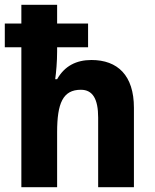

<svg xmlns="http://www.w3.org/2000/svg" viewBox="-20 -780 644 800"><path d="M218 -760H69V-682H0V-583H69V0H218V-229C218 -350 242 -406 317 -406C366 -406 389 -368 389 -290V0H538V-331C538 -466 470 -530 361 -530C298 -530 249 -505 218 -450H210C214 -478 218 -524 218 -565V-583H347V-682H218Z"/></svg>

Font: Noto Sans Armenian SemiCondensed Medium
Style: Regular
Weight: 500
Width: 4
Designer: Monotype Design Team
Foundry: Monotype Imaging Inc.
Version: Version 2.008